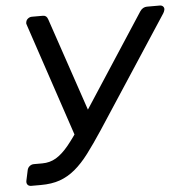

<svg xmlns="http://www.w3.org/2000/svg" viewBox="-51 -749 765 798"><g transform="rotate(-5 331.5 -350.0)"><path d="M48 0Q37 0 32 -6.5Q27 -13 29 -23L38 -65Q40 -76 48 -82.5Q56 -89 66 -89H101Q133 -89 159 -104.5Q185 -120 212 -153Q239 -186 273 -239L562 -683Q568 -692 575.5 -696Q583 -700 591 -700H645Q654 -700 659 -694Q664 -688 662 -680Q661 -676 659.5 -672.5Q658 -669 656 -666L354 -204Q319 -151 290 -112.5Q261 -74 231 -49Q201 -24 167 -12Q133 0 87 0ZM254 -170 87 -668Q86 -671 85.5 -673.5Q85 -676 86 -679Q87 -688 94.5 -694Q102 -700 111 -700H157Q165 -700 170 -696Q175 -692 178 -683L318 -270Z"/></g></svg>

Font: Rubik
Style: Italic
Weight: 400
Italic angle: -12°
Designer: Hubert and Fischer
Foundry: Hubert and Fischer
Version: Version 2.300;gftools[0.9.30]